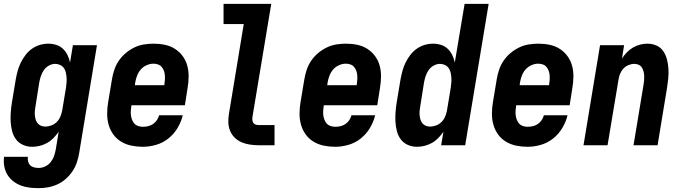

<svg xmlns="http://www.w3.org/2000/svg" viewBox="-32 -755 3552 998"><path d="M169 223Q144 223 120 220Q96 217 74.5 208.5Q53 200 35 185.5Q17 171 5.5 151.5Q-6 132 -10 108.5Q-14 85 -11 60H113Q111 72 114 84Q117 96 125 104Q133 112 145 115Q157 118 169 118Q186 118 203 110Q220 102 231.5 87.5Q243 73 249 55.5Q255 38 258 21L273 -70Q261 -53 246 -37.5Q231 -22 213 -12Q195 -2 175 3Q155 8 135 8Q110 8 87.5 -2Q65 -12 51 -31Q37 -50 31 -73.5Q25 -97 23.5 -122Q22 -147 24 -172.5Q26 -198 30 -223L50 -343Q54 -365 60 -387Q66 -409 76 -429.5Q86 -450 100.5 -469Q115 -488 134 -501.5Q153 -515 175 -521.5Q197 -528 219 -528Q241 -528 261 -521.5Q281 -515 295.5 -501Q310 -487 319 -468.5Q328 -450 332 -430L347 -520H472L380 38Q376 63 368 87.5Q360 112 345.5 134Q331 156 311 174Q291 192 267 203Q243 214 218 218.5Q193 223 169 223ZM204 -97Q219 -97 235 -103Q251 -109 263 -121Q275 -133 281.5 -148.5Q288 -164 291 -179L311 -299Q313 -313 314 -326.5Q315 -340 314 -353Q313 -366 310 -379Q307 -392 299.5 -402Q292 -412 280 -417.5Q268 -423 255 -423Q238 -423 222 -414Q206 -405 196 -390.5Q186 -376 180.5 -359.5Q175 -343 172 -326L153 -206Q151 -194 149.5 -182Q148 -170 149 -158Q150 -146 153 -135Q156 -124 163 -115Q170 -106 180.5 -101.5Q191 -97 204 -97Z M710 8Q680 8 651 2Q622 -4 598 -18.5Q574 -33 557.5 -55.5Q541 -78 533 -105.5Q525 -133 525 -163Q525 -193 530 -223L550 -343Q554 -368 562.5 -393Q571 -418 586 -440Q601 -462 622 -479.5Q643 -497 667 -508.5Q691 -520 716.5 -524Q742 -528 767 -528Q797 -528 825.5 -522Q854 -516 877.5 -501Q901 -486 917.5 -463.5Q934 -441 941.5 -413.5Q949 -386 948.5 -356Q948 -326 943 -297L929 -208H651V-207Q649 -194 648 -181Q647 -168 648.5 -156Q650 -144 654.5 -132.5Q659 -121 666.5 -112.5Q674 -104 686 -100Q698 -96 710 -96Q724 -96 737.5 -99Q751 -102 763 -110Q775 -118 783.5 -130.5Q792 -143 795 -156H918Q910 -122 891 -90Q872 -58 843 -35Q814 -12 779 -2Q744 8 710 8ZM669 -312H822V-313Q824 -326 825 -338.5Q826 -351 825 -363.5Q824 -376 820 -387Q816 -398 808.5 -407Q801 -416 789.5 -420Q778 -424 765 -424Q748 -424 730 -416Q712 -408 699.5 -393.5Q687 -379 680.5 -361.5Q674 -344 671 -327Z M1312 0Q1289 0 1266.5 -3.5Q1244 -7 1224 -15.5Q1204 -24 1188.5 -39Q1173 -54 1164.5 -74Q1156 -94 1155 -117Q1154 -140 1158 -163L1235 -630H1130V-735H1378L1280 -146Q1279 -138 1280 -130Q1281 -122 1285 -116Q1289 -110 1296.5 -107.5Q1304 -105 1312 -105H1395V0Z M1710 8Q1680 8 1651 2Q1622 -4 1598 -18.5Q1574 -33 1557.5 -55.5Q1541 -78 1533 -105.5Q1525 -133 1525 -163Q1525 -193 1530 -223L1550 -343Q1554 -368 1562.5 -393Q1571 -418 1586 -440Q1601 -462 1622 -479.5Q1643 -497 1667 -508.5Q1691 -520 1716.5 -524Q1742 -528 1767 -528Q1797 -528 1825.5 -522Q1854 -516 1877.5 -501Q1901 -486 1917.5 -463.5Q1934 -441 1941.5 -413.5Q1949 -386 1948.5 -356Q1948 -326 1943 -297L1929 -208H1651V-207Q1649 -194 1648 -181Q1647 -168 1648.5 -156Q1650 -144 1654.5 -132.5Q1659 -121 1666.5 -112.5Q1674 -104 1686 -100Q1698 -96 1710 -96Q1724 -96 1737.5 -99Q1751 -102 1763 -110Q1775 -118 1783.5 -130.5Q1792 -143 1795 -156H1918Q1910 -122 1891 -90Q1872 -58 1843 -35Q1814 -12 1779 -2Q1744 8 1710 8ZM1669 -312H1822V-313Q1824 -326 1825 -338.5Q1826 -351 1825 -363.5Q1824 -376 1820 -387Q1816 -398 1808.5 -407Q1801 -416 1789.5 -420Q1778 -424 1765 -424Q1748 -424 1730 -416Q1712 -408 1699.5 -393.5Q1687 -379 1680.5 -361.5Q1674 -344 1671 -327Z M2135 8Q2110 8 2087.5 -2Q2065 -12 2051 -31Q2037 -50 2031 -73.5Q2025 -97 2023.5 -122Q2022 -147 2024 -172.5Q2026 -198 2030 -223L2050 -343Q2054 -365 2060 -387Q2066 -409 2076 -429.5Q2086 -450 2100.5 -469Q2115 -488 2134 -501.5Q2153 -515 2175 -521.5Q2197 -528 2219 -528Q2241 -528 2261 -521.5Q2281 -515 2295.5 -501Q2310 -487 2319 -468.5Q2328 -450 2332 -430L2383 -735H2508L2386 0H2261L2273 -70Q2261 -53 2246 -37.5Q2231 -22 2213 -12Q2195 -2 2175 3Q2155 8 2135 8ZM2204 -97Q2219 -97 2235 -103Q2251 -109 2263 -121Q2275 -133 2281.5 -148.5Q2288 -164 2291 -179L2311 -299Q2313 -313 2314 -326.5Q2315 -340 2314 -353Q2313 -366 2310 -379Q2307 -392 2299.5 -402Q2292 -412 2280 -417.5Q2268 -423 2255 -423Q2238 -423 2222 -414Q2206 -405 2196 -390.5Q2186 -376 2180.5 -359.5Q2175 -343 2172 -326L2153 -206Q2151 -194 2149.5 -182Q2148 -170 2149 -158Q2150 -146 2153 -135Q2156 -124 2163 -115Q2170 -106 2180.5 -101.5Q2191 -97 2204 -97Z M2710 8Q2680 8 2651 2Q2622 -4 2598 -18.5Q2574 -33 2557.5 -55.5Q2541 -78 2533 -105.5Q2525 -133 2525 -163Q2525 -193 2530 -223L2550 -343Q2554 -368 2562.5 -393Q2571 -418 2586 -440Q2601 -462 2622 -479.5Q2643 -497 2667 -508.5Q2691 -520 2716.5 -524Q2742 -528 2767 -528Q2797 -528 2825.5 -522Q2854 -516 2877.5 -501Q2901 -486 2917.5 -463.5Q2934 -441 2941.5 -413.5Q2949 -386 2948.5 -356Q2948 -326 2943 -297L2929 -208H2651V-207Q2649 -194 2648 -181Q2647 -168 2648.5 -156Q2650 -144 2654.5 -132.5Q2659 -121 2666.5 -112.5Q2674 -104 2686 -100Q2698 -96 2710 -96Q2724 -96 2737.5 -99Q2751 -102 2763 -110Q2775 -118 2783.5 -130.5Q2792 -143 2795 -156H2918Q2910 -122 2891 -90Q2872 -58 2843 -35Q2814 -12 2779 -2Q2744 8 2710 8ZM2669 -312H2822V-313Q2824 -326 2825 -338.5Q2826 -351 2825 -363.5Q2824 -376 2820 -387Q2816 -398 2808.5 -407Q2801 -416 2789.5 -420Q2778 -424 2765 -424Q2748 -424 2730 -416Q2712 -408 2699.5 -393.5Q2687 -379 2680.5 -361.5Q2674 -344 2671 -327Z M3001 0 3087 -520H3212L3201 -451Q3212 -468 3226.5 -483Q3241 -498 3258.5 -508Q3276 -518 3295 -523Q3314 -528 3333 -528Q3359 -528 3381 -518Q3403 -508 3416 -488.5Q3429 -469 3435 -445.5Q3441 -422 3442.5 -397Q3444 -372 3441.5 -347Q3439 -322 3435 -297L3386 0H3261L3313 -314Q3315 -326 3316 -338Q3317 -350 3316.5 -361.5Q3316 -373 3313 -384Q3310 -395 3304 -404.5Q3298 -414 3287.5 -418.5Q3277 -423 3265 -423Q3250 -423 3234.5 -416.5Q3219 -410 3208 -398Q3197 -386 3191 -371Q3185 -356 3183 -341L3126 0Z"/></svg>

Font: Iosevka SS04 Extrabold Oblique
Style: Regular
Weight: 800
Italic angle: -9°
Monospace: yes
Designer: Belleve Invis
Foundry: Belleve Invis
Version: Version 19.0.0; ttfautohint (v1.8.4)